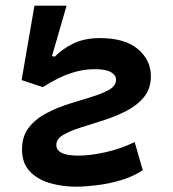

<svg xmlns="http://www.w3.org/2000/svg" viewBox="-20 -665 626 694"><path d="M254.9 9.8Q205.1 9.8 160.4 -3.2Q115.7 -16.1 87.6 -45.7Q59.6 -75.2 59.6 -125Q59.6 -172.4 84.2 -203.9Q108.9 -235.4 147.5 -255.6Q186 -275.9 229.5 -289.6Q272.9 -303.2 311.5 -314.9Q350.1 -326.7 374.8 -340.8Q399.4 -355 399.4 -376.5Q399.4 -393.6 380.9 -404.3Q362.3 -415 322.3 -415Q280.8 -415 236.8 -400.9Q192.9 -386.7 134.8 -350.1L58.1 -375.5L104.5 -644.5H220.7L168 -462.4L177.7 -460Q206.5 -489.3 246.3 -508.3Q286.1 -527.3 340.8 -527.3Q432.1 -527.3 478.8 -487.3Q525.4 -447.3 525.4 -389.6Q525.4 -344.7 500.7 -314.5Q476.1 -284.2 437 -264.2Q397.9 -244.1 354.5 -230.2Q311 -216.3 272 -204.1Q232.9 -191.9 208.3 -177.2Q183.6 -162.6 183.6 -141.1Q183.6 -102.5 263.2 -102.5Q306.2 -102.5 361.1 -114.7Q416 -127 466.8 -151.4L496.1 -49.8Q460.9 -26.4 416.5 -13.4Q372.1 -0.5 329.1 4.6Q286.1 9.8 254.9 9.8Z"/></svg>

Font: CaskaydiaCove NFP SemiBold
Style: Italic
Weight: 600
Italic angle: -10°
Designer: Aaron Bell
Foundry: Saja Typeworks
Version: Version 2111.001; VTT 6.35;Nerd Fonts 3.1.1